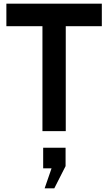

<svg xmlns="http://www.w3.org/2000/svg" viewBox="-20 -720 594 1054"><path d="M213 0V-576H15V-700H539V-576H341V0ZM278 314H225L263 204H217V91H340V192Z"/></svg>

Font: Cabin Resolve
Style: Bold-Resolve
Weight: 700
Designer: Pablo Impallari
Foundry: Pablo Impallari. http://www.impallari.com Igino Marini. http://www.ikern.com
Version: Version 3.001